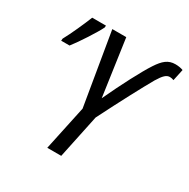

<svg xmlns="http://www.w3.org/2000/svg" viewBox="-162 -867 995 1013"><g transform="rotate(30 335.0 -360.0)"><path d="M257 0H342L398 -266C468 -405 533 -527 569 -590C595 -633 611 -647 631 -647C640 -647 647 -645 655 -642L670 -712C658 -717 640 -720 623 -720C579 -720 553 -697 522 -650C487 -597 427 -482 375 -370L326 -714H241L315 -272ZM38 -526H89C123 -569 185 -665 202 -701L203 -713H119C101 -667 63 -582 39 -539Z"/></g></svg>

Font: Noto Sans Display SemiCondensed
Style: Italic
Weight: 400
Width: 4
Italic angle: -12°
Designer: Monotype Design Team
Foundry: Monotype Imaging Inc.
Version: Version 1.900